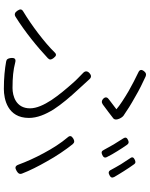

<svg xmlns="http://www.w3.org/2000/svg" viewBox="92 -868 795 1020"><g transform="rotate(90 490.0 -358.5)"><path d="M464 -644C503 -621 539 -598 561 -579C549 -570 530 -555 511 -541C497 -532 493 -521 505 -509C514 -500 525 -499 536 -507C562 -526 591 -548 610 -563C615 -567 617 -577 614 -586L613 -589C610 -600 602 -611 596 -616C569 -635 534 -657 496 -678C459 -700 420 -719 387 -734C375 -739 367 -736 359 -726C348 -712 350 -702 366 -695C398 -680 432 -662 464 -644ZM512 -234C538 -194 556 -155 556 -120C556 -45 490 -27 448 -27C392 -27 352 -31 314 -41C293 -47 286 -38 289 -16C291 -3 295 5 308 7C347 14 394 19 453 19C506 19 607 0 607 -114C607 -158 589 -201 562 -245C534 -288 496 -333 454 -378C437 -397 419 -417 401 -436C391 -447 380 -446 369 -436C358 -426 356 -414 367 -403C386 -384 407 -365 422 -347C453 -312 486 -273 512 -234ZM794 -193C819 -147 840 -100 855 -59C862 -40 872 -39 889 -49C902 -57 908 -65 902 -79C887 -118 864 -164 837 -211C810 -260 778 -307 747 -346C738 -357 729 -357 717 -350C702 -341 699 -332 711 -319C740 -285 769 -240 794 -193ZM157 -163C119 -134 78 -106 43 -85C27 -76 28 -67 38 -52C47 -39 58 -35 71 -44C111 -69 151 -98 189 -128C227 -158 262 -189 290 -215C300 -225 298 -233 289 -245C278 -259 270 -263 258 -250C232 -223 196 -193 157 -163ZM748 -564C758 -547 768 -529 777 -512C783 -499 791 -498 804 -504C817 -510 821 -518 814 -530C806 -547 795 -565 784 -583C772 -602 761 -620 750 -635C743 -645 736 -646 725 -641C711 -635 708 -627 716 -615C726 -599 737 -582 748 -564ZM890 -618C877 -638 865 -657 853 -673C847 -682 840 -681 830 -677C817 -671 812 -664 821 -652C831 -637 842 -620 853 -603C863 -585 874 -568 883 -550C889 -537 898 -535 911 -542C923 -548 927 -555 921 -567C912 -583 901 -600 890 -618Z"/></g></svg>

Font: GenSenRounded2 TW L
Style: Regular
Weight: 300
Version: Version 2.100;PS 2.1;hotconv 16.6.51;makeotf.lib2.5.65220 DE